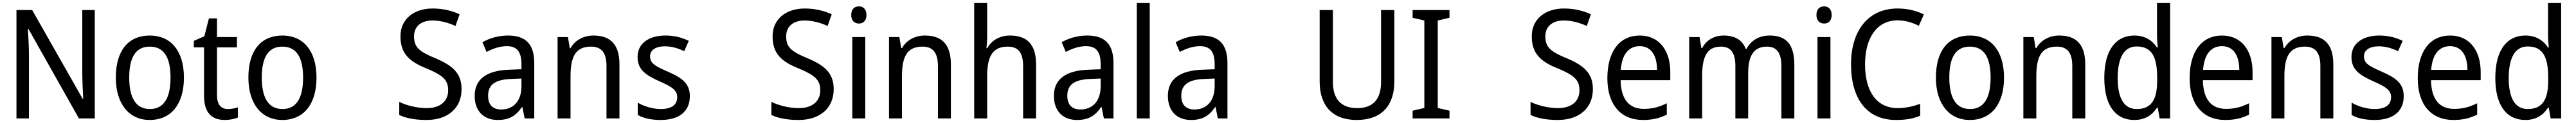

<svg xmlns="http://www.w3.org/2000/svg" viewBox="-20 -780 16904 810"><path d="M602 0V-714H520V-302C520 -247 524 -172 526 -130H522L191 -714H88V0H170V-413C170 -475 166 -539 163 -589H167L498 0Z M1187 -269C1187 -448 1098 -546 964 -546C821 -546 740 -446 740 -269C740 -95 828 10 962 10C1104 10 1187 -95 1187 -269ZM828 -269C828 -400 869 -473 963 -473C1057 -473 1099 -400 1099 -269C1099 -138 1057 -62 964 -62C870 -62 828 -138 828 -269Z M1475 -62C1430 -62 1404 -92 1404 -153V-468H1535V-536H1404V-659H1351L1321 -541L1252 -511V-468H1319V-148C1319 -30 1377 10 1456 10C1487 10 1521 3 1541 -6V-73C1524 -67 1498 -62 1475 -62Z M2057 -269C2057 -448 1968 -546 1834 -546C1691 -546 1610 -446 1610 -269C1610 -95 1698 10 1832 10C1974 10 2057 -95 2057 -269ZM1698 -269C1698 -400 1739 -473 1833 -473C1927 -473 1969 -400 1969 -269C1969 -138 1927 -62 1834 -62C1740 -62 1698 -138 1698 -269Z M3009 -193C3009 -298 2950 -349 2836 -397C2732 -440 2697 -468 2697 -541C2697 -602 2739 -645 2818 -645C2871 -645 2923 -630 2969 -609L2996 -686C2949 -708 2889 -724 2819 -724C2694 -724 2607 -652 2608 -540C2608 -428 2666 -375 2775 -331C2886 -285 2921 -254 2921 -185C2921 -116 2872 -68 2780 -68C2716 -68 2647 -86 2600 -109V-23C2644 -1 2707 10 2779 10C2919 10 3009 -68 3009 -193Z M3314 -546C3250 -546 3191 -528 3146 -502L3173 -438C3215 -460 3259 -476 3306 -476C3369 -476 3402 -443 3402 -357V-324L3322 -321C3170 -316 3095 -256 3095 -149C3095 -49 3154 10 3246 10C3323 10 3365 -17 3405 -75H3408L3423 0H3486V-364C3486 -486 3433 -546 3314 -546ZM3334 -260 3402 -263V-213C3402 -111 3346 -59 3269 -59C3217 -59 3183 -87 3183 -149C3183 -218 3223 -256 3334 -260Z M3874 -546C3813 -546 3755 -518 3724 -463H3719L3707 -536H3639V0H3724V-278C3724 -408 3758 -473 3859 -473C3929 -473 3960 -430 3960 -345V0H4045V-355C4045 -487 3987 -546 3874 -546Z M4507 -147C4507 -231 4454 -268 4365 -307C4276 -346 4246 -364 4246 -409C4246 -449 4281 -475 4343 -475C4388 -475 4431 -462 4470 -443L4500 -511C4455 -533 4405 -546 4347 -546C4238 -546 4164 -494 4164 -405C4164 -319 4220 -284 4311 -243C4399 -205 4424 -181 4424 -140C4424 -92 4390 -62 4316 -62C4260 -62 4202 -82 4165 -104V-23C4202 -2 4250 10 4316 10C4434 10 4507 -44 4507 -147Z M5451 -193C5451 -298 5392 -349 5278 -397C5174 -440 5139 -468 5139 -541C5139 -602 5181 -645 5260 -645C5313 -645 5365 -630 5411 -609L5438 -686C5391 -708 5331 -724 5261 -724C5136 -724 5049 -652 5050 -540C5050 -428 5108 -375 5217 -331C5328 -285 5363 -254 5363 -185C5363 -116 5314 -68 5222 -68C5158 -68 5089 -86 5042 -109V-23C5086 -1 5149 10 5221 10C5361 10 5451 -68 5451 -193Z M5617 -738C5587 -738 5566 -720 5566 -681C5566 -644 5587 -625 5617 -625C5645 -625 5666 -644 5666 -681C5666 -719 5645 -738 5617 -738ZM5658 -536H5573V0H5658Z M6049 -546C5988 -546 5930 -518 5899 -463H5894L5882 -536H5814V0H5899V-278C5899 -408 5933 -473 6034 -473C6104 -473 6135 -430 6135 -345V0H6220V-355C6220 -487 6162 -546 6049 -546Z M6458 -540V-760H6373V0H6458V-278C6458 -406 6492 -473 6593 -473C6663 -473 6694 -432 6694 -345V0H6779V-355C6779 -485 6723 -546 6607 -546C6545 -546 6488 -517 6459 -463H6453C6456 -485 6458 -513 6458 -540Z M7115 -546C7051 -546 6992 -528 6947 -502L6974 -438C7016 -460 7060 -476 7107 -476C7170 -476 7203 -443 7203 -357V-324L7123 -321C6971 -316 6896 -256 6896 -149C6896 -49 6955 10 7047 10C7124 10 7166 -17 7206 -75H7209L7224 0H7287V-364C7287 -486 7234 -546 7115 -546ZM7135 -260 7203 -263V-213C7203 -111 7147 -59 7070 -59C7018 -59 6984 -87 6984 -149C6984 -218 7024 -256 7135 -260Z M7525 0V-760H7440V0Z M7863 -546C7799 -546 7740 -528 7695 -502L7722 -438C7764 -460 7808 -476 7855 -476C7918 -476 7951 -443 7951 -357V-324L7871 -321C7719 -316 7644 -256 7644 -149C7644 -49 7703 10 7795 10C7872 10 7914 -17 7954 -75H7957L7972 0H8035V-364C8035 -486 7982 -546 7863 -546ZM7883 -260 7951 -263V-213C7951 -111 7895 -59 7818 -59C7766 -59 7732 -87 7732 -149C7732 -218 7772 -256 7883 -260Z M9130 -242V-714H9043V-241C9043 -132 8995 -68 8887 -68C8781 -68 8727 -127 8727 -240V-714H8640V-243C8640 -84 8724 10 8883 10C9050 10 9130 -89 9130 -242Z M9492 0V-51L9415 -69V-645L9492 -663V-714H9250V-663L9327 -645V-69L9250 -51V0Z M10433 -193C10433 -298 10374 -349 10260 -397C10156 -440 10121 -468 10121 -541C10121 -602 10163 -645 10242 -645C10295 -645 10347 -630 10393 -609L10420 -686C10373 -708 10313 -724 10243 -724C10118 -724 10031 -652 10032 -540C10032 -428 10090 -375 10199 -331C10310 -285 10345 -254 10345 -185C10345 -116 10296 -68 10204 -68C10140 -68 10071 -86 10024 -109V-23C10068 -1 10131 10 10203 10C10343 10 10433 -68 10433 -193Z M10741 -546C10609 -546 10528 -443 10528 -264C10528 -94 10614 10 10761 10C10824 10 10869 -1 10918 -25V-100C10868 -75 10824 -63 10767 -63C10670 -63 10617 -127 10615 -252H10941V-306C10941 -447 10868 -546 10741 -546ZM10740 -476C10819 -476 10854 -409 10854 -320H10616C10624 -421 10667 -476 10740 -476Z M11594 -546C11528 -546 11473 -518 11441 -458H11436C11415 -515 11367 -546 11292 -546C11232 -546 11179 -519 11150 -463H11145L11133 -536H11065V0H11150V-279C11150 -400 11178 -473 11273 -473C11337 -473 11368 -433 11368 -346V0H11452V-296C11452 -411 11487 -473 11576 -473C11639 -473 11670 -432 11670 -345V0H11755V-353C11755 -487 11702 -546 11594 -546Z M11951 -738C11921 -738 11900 -720 11900 -681C11900 -644 11921 -625 11951 -625C11979 -625 12000 -644 12000 -681C12000 -719 11979 -738 11951 -738ZM11992 -536H11907V0H11992Z M12432 -646C12486 -646 12533 -630 12572 -610L12605 -685C12556 -710 12496 -724 12432 -724C12233 -724 12127 -569 12127 -358C12127 -131 12229 10 12422 10C12489 10 12536 1 12581 -18V-96C12535 -80 12487 -68 12434 -68C12294 -68 12219 -179 12219 -357C12219 -527 12295 -646 12432 -646Z M13131 -269C13131 -448 13042 -546 12908 -546C12765 -546 12684 -446 12684 -269C12684 -95 12772 10 12906 10C13048 10 13131 -95 13131 -269ZM12772 -269C12772 -400 12813 -473 12907 -473C13001 -473 13043 -400 13043 -269C13043 -138 13001 -62 12908 -62C12814 -62 12772 -138 12772 -269Z M13493 -546C13432 -546 13374 -518 13343 -463H13338L13326 -536H13258V0H13343V-278C13343 -408 13377 -473 13478 -473C13548 -473 13579 -430 13579 -345V0H13664V-355C13664 -487 13606 -546 13493 -546Z M13986 10C14058 10 14104 -23 14135 -71H14140L14152 0H14221V-760H14135V-545C14135 -524 14138 -489 14140 -467H14135C14104 -514 14056 -546 13986 -546C13865 -546 13789 -450 13789 -267C13789 -84 13864 10 13986 10ZM14002 -62C13918 -62 13877 -134 13877 -266C13877 -396 13917 -474 14001 -474C14102 -474 14136 -404 14136 -269V-248C14136 -123 14097 -62 14002 -62Z M14562 -546C14430 -546 14349 -443 14349 -264C14349 -94 14435 10 14582 10C14645 10 14690 -1 14739 -25V-100C14689 -75 14645 -63 14588 -63C14491 -63 14438 -127 14436 -252H14762V-306C14762 -447 14689 -546 14562 -546ZM14561 -476C14640 -476 14675 -409 14675 -320H14437C14445 -421 14488 -476 14561 -476Z M15121 -546C15060 -546 15002 -518 14971 -463H14966L14954 -536H14886V0H14971V-278C14971 -408 15005 -473 15106 -473C15176 -473 15207 -430 15207 -345V0H15292V-355C15292 -487 15234 -546 15121 -546Z M15754 -147C15754 -231 15701 -268 15612 -307C15523 -346 15493 -364 15493 -409C15493 -449 15528 -475 15590 -475C15635 -475 15678 -462 15717 -443L15747 -511C15702 -533 15652 -546 15594 -546C15485 -546 15411 -494 15411 -405C15411 -319 15467 -284 15558 -243C15646 -205 15671 -181 15671 -140C15671 -92 15637 -62 15563 -62C15507 -62 15449 -82 15412 -104V-23C15449 -2 15497 10 15563 10C15681 10 15754 -44 15754 -147Z M16059 -546C15927 -546 15846 -443 15846 -264C15846 -94 15932 10 16079 10C16142 10 16187 -1 16236 -25V-100C16186 -75 16142 -63 16085 -63C15988 -63 15935 -127 15933 -252H16259V-306C16259 -447 16186 -546 16059 -546ZM16058 -476C16137 -476 16172 -409 16172 -320H15934C15942 -421 15985 -476 16058 -476Z M16552 10C16624 10 16670 -23 16701 -71H16706L16718 0H16787V-760H16701V-545C16701 -524 16704 -489 16706 -467H16701C16670 -514 16622 -546 16552 -546C16431 -546 16355 -450 16355 -267C16355 -84 16430 10 16552 10ZM16568 -62C16484 -62 16443 -134 16443 -266C16443 -396 16483 -474 16567 -474C16668 -474 16702 -404 16702 -269V-248C16702 -123 16663 -62 16568 -62Z"/></svg>

Font: Noto Sans Sinhala UI SemiCondensed
Style: Regular
Weight: 400
Width: 4
Designer: Jelle Bosma - Monotype Design Team
Foundry: Monotype Imaging Inc.
Version: Version 2.006